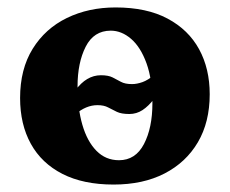

<svg xmlns="http://www.w3.org/2000/svg" viewBox="-20 -487 618 516"><path d="M285.2 9Q204 9 147.9 -19.6Q91.8 -48.2 62.9 -100.5Q34 -152.8 34 -223.6Q34 -301.2 67.8 -355.8Q101.6 -410.4 159.8 -438.7Q218 -467 290.6 -467Q374.2 -467 430.4 -437Q486.6 -407 515.1 -354.7Q543.6 -302.4 543.6 -233.8Q543.6 -158.8 511.8 -104.7Q480 -50.6 422.3 -20.8Q364.6 9 285.2 9ZM299.8 -56.4Q344.2 -56.4 366.9 -99.9Q389.6 -143.4 389.6 -209.2Q389.6 -273 373.8 -316.7Q358 -360.4 332.4 -382.5Q306.8 -404.6 277.6 -404.6Q232.2 -404.6 210.3 -361.5Q188.4 -318.4 188.4 -254.8Q188.4 -196.4 201.3 -151.8Q214.2 -107.2 239.1 -81.8Q264 -56.4 299.8 -56.4ZM327.6 -180.6Q306.4 -180.6 294.1 -186.4Q281.8 -192.2 270.6 -198.3Q259.4 -204.4 242 -204.4Q211.2 -204.4 182.6 -179.8V-244.2Q212.2 -284.8 251.2 -284.8Q271 -284.8 282.5 -279Q294 -273.2 305 -267.1Q316 -261 334.8 -261Q347.8 -261 362.8 -266.3Q377.8 -271.6 394 -285.6V-221.2Q379.2 -201.8 363.1 -191.2Q347 -180.6 327.6 -180.6Z"/></svg>

Font: Vollkorn
Style: Regular
Weight: 400
Designer: Friedrich Althausen
Foundry: Friedrich Althausen
Version: Version 4.104